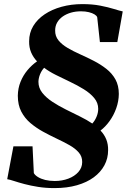

<svg xmlns="http://www.w3.org/2000/svg" viewBox="-20 -842 652 959"><path d="M520 -92Q520 -51 501.5 -16.5Q483 18 448.5 43.5Q414 69 364.5 83.2Q315 97.5 252 97.5Q208.5 97.5 170.8 91.5Q133 85.5 102.8 77.5Q72.5 69.5 50.5 62.2Q28.5 55 16 53L47 -111H142.5L149 22.5Q154.5 33 169.5 42.2Q184.5 51.5 206 56.8Q227.5 62 253.5 62Q290.5 62 321.5 50.2Q352.5 38.5 371.5 17Q390.5 -4.5 390.5 -32.5Q391 -60 373.5 -80.2Q356 -100.5 327.2 -116.8Q298.5 -133 264 -149.2Q229.5 -165.5 195.2 -184.2Q161 -203 132.2 -227.2Q103.5 -251.5 86.2 -284.8Q69 -318 69 -364Q69.5 -401 82.5 -433.2Q95.5 -465.5 117.2 -491.5Q139 -517.5 165 -535.5Q146 -555.5 135.5 -580.2Q125 -605 125.5 -635.5Q125.5 -678 146 -712Q166.5 -746 203 -770.5Q239.5 -795 287.8 -808.2Q336 -821.5 391.5 -821.5Q441 -821.5 480.8 -813.8Q520.5 -806 549.5 -797Q578.5 -788 593 -785L566 -632H479L465.5 -756Q463 -763.5 452 -770.2Q441 -777 423.8 -781.2Q406.5 -785.5 384.5 -785.5Q357.5 -785.5 334.2 -778.8Q311 -772 293.2 -759.5Q275.5 -747 265.5 -729.5Q255.5 -712 255.5 -690Q255 -661.5 272 -640.5Q289 -619.5 317.5 -602.8Q346 -586 380.2 -570.8Q414.5 -555.5 448.5 -538Q482.5 -520.5 511 -498.2Q539.5 -476 556.5 -445.5Q573.5 -415 573.5 -372.5Q573 -336 560.5 -301Q548 -266 527.2 -237.2Q506.5 -208.5 482 -190Q501 -170 510.8 -145.8Q520.5 -121.5 520 -92ZM470.5 -298.5Q470.5 -328.5 450.5 -352.5Q430.5 -376.5 398.5 -396.2Q366.5 -416 329.5 -433.5Q292.5 -451 258.5 -468Q224.5 -485 200.5 -503.5Q188 -490 180.2 -471.2Q172.5 -452.5 172 -433.5Q172 -403 191 -378.8Q210 -354.5 241 -334Q272 -313.5 308.2 -295.5Q344.5 -277.5 379.5 -260.2Q414.5 -243 441 -225Q454 -239 462.2 -258.8Q470.5 -278.5 470.5 -298.5Z"/></svg>

Font: Merriweather 120pt ExtraBold
Style: Italic
Weight: 800
Italic angle: -7.8°
Version: Version 2.101